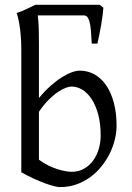

<svg xmlns="http://www.w3.org/2000/svg" viewBox="-20 -762 548 797"><path d="M397.9 -199.2Q397.9 -248 387.9 -285.9Q377.9 -323.7 361.1 -349.6Q344.2 -375.5 322.3 -389.2Q300.3 -402.8 276.9 -402.8Q268.1 -402.8 253.7 -397.7Q239.3 -392.6 221.2 -380.6Q203.1 -368.7 182.6 -348.4Q162.1 -328.1 141.6 -297.9V-99.1Q161.1 -84.5 181.4 -74.7Q201.7 -64.9 220 -59.3Q238.3 -53.7 253.2 -51.3Q268.1 -48.8 276.9 -48.8Q306.6 -48.8 329.1 -61.8Q351.6 -74.7 366.9 -95.9Q382.3 -117.2 390.1 -144Q397.9 -170.9 397.9 -199.2ZM409.2 -730Q408.2 -717.3 405.8 -697.8Q403.3 -678.2 399.7 -657Q396 -635.7 391.8 -615.2Q387.7 -594.7 384.3 -581.1H360.8Q359.4 -612.3 357.4 -634.5Q355.5 -656.7 351.8 -670.9Q348.1 -685.1 342.3 -691.7Q336.4 -698.2 327.1 -698.2H136.7Q140.1 -670.9 140.9 -641.8Q141.6 -612.8 141.6 -582.5V-355Q166 -384.3 190.2 -405.8Q214.4 -427.2 236.6 -441.2Q258.8 -455.1 277.8 -461.9Q296.9 -468.8 311 -468.8Q344.2 -468.8 372.3 -453.1Q400.4 -437.5 420.7 -408Q440.9 -378.4 452.4 -335.9Q463.9 -293.5 463.9 -240.2Q463.9 -211.9 456.5 -182.1Q449.2 -152.3 435.1 -124Q420.9 -95.7 400.4 -70.3Q379.9 -44.9 353.8 -26.1Q327.6 -7.3 296.4 3.7Q265.1 14.6 229 14.6Q219.7 14.6 203.4 10.5Q187 6.3 165.8 -1.5Q144.5 -9.3 119.6 -20.8Q94.7 -32.2 68.4 -46.9V-560.1Q68.4 -588.4 66.2 -613.5Q64 -638.7 60.8 -658.4Q57.6 -678.2 54.2 -691.2Q50.8 -704.1 48.8 -708Q72.8 -715.8 90.3 -724.6Q107.9 -733.4 127 -742.2H394Z"/></svg>

Font: Noto Serif Devanagari
Style: Regular
Weight: 400
Designer: Monotype Design Team
Foundry: Monotype Imaging Inc.
Version: Version 1.01